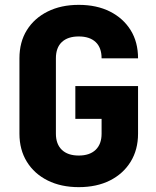

<svg xmlns="http://www.w3.org/2000/svg" viewBox="-20 -760 640 790"><path d="M304 10Q231 10 176 -17.5Q121 -45 90.5 -94.5Q60 -144 60 -210V-520Q60 -587 90.5 -636Q121 -685 176 -712.5Q231 -740 304 -740Q378 -740 432.5 -712.5Q487 -685 517.5 -636Q548 -587 548 -520H398Q398 -564 373.5 -587Q349 -610 304 -610Q259 -610 234.5 -587Q210 -564 210 -520V-210Q210 -167 234.5 -143.5Q259 -120 304 -120Q349 -120 373.5 -143.5Q398 -167 398 -210V-271H290V-406H548V-210Q548 -144 517.5 -94.5Q487 -45 432.5 -17.5Q378 10 304 10Z"/></svg>

Font: Tiny ExtraBold
Style: Regular
Weight: 800
Designer: Philipp Nurullin, Konstantin Bulenkov
Foundry: JetBrains
Version: Version 2.251; ttfautohint (v1.8.4.7-5d5b)